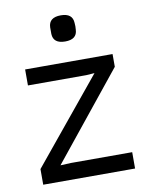

<svg xmlns="http://www.w3.org/2000/svg" viewBox="-77 -717 604 774"><g transform="rotate(-10 225.0 -330.0)"><path d="M37.1 0V-64L318.8 -407.2L284.2 -404.8H45.9V-470.2H403.8V-418L119.1 -64.9L163.1 -66.9H413.1V0ZM174.8 -592.8V-620.1Q176.3 -660.2 225.1 -660.2Q273.4 -660.2 274.9 -620.1Q276.4 -606.4 274.9 -592.8Q273.4 -553.2 225.1 -553.2Q176.3 -553.2 174.8 -592.8Z"/></g></svg>

Font: Kreadon
Style: Regular
Weight: 400
Designer: kohakuno
Foundry: StudioGnu
Version: Version 1.000;Glyphs 3.1.2 (3151)